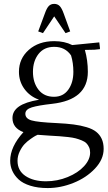

<svg xmlns="http://www.w3.org/2000/svg" viewBox="-20 -663 551 984"><path d="M32.2 161.1Q32.2 88.9 100.1 14.2Q43.9 -6.8 43.9 -58.1Q43.9 -93.8 76.9 -116.9Q109.9 -140.1 180.2 -151.9Q132.8 -168.9 105 -207.3Q77.1 -245.6 77.1 -294.9Q77.1 -362.8 127.7 -407.5Q178.2 -452.1 257.8 -452.1Q311 -452.1 350.1 -432.1L488.8 -445.8L492.2 -418V-411.1L463.9 -408.2Q430.2 -408.2 415 -407.2Q430.2 -354 430.2 -294.9Q430.2 -151.4 247.1 -130.9Q176.3 -123 143.1 -112.8Q109.9 -102.5 109.9 -80.1Q109.9 -55.2 141.6 -45.9Q173.3 -36.6 270 -32.2Q320.8 -29.8 356.9 -25.1Q393.1 -20.5 423.8 -11.2Q454.6 -2 472.9 12.5Q491.2 26.9 501.2 48.6Q511.2 70.3 511.2 100.1Q511.2 153.8 466.8 200.9Q422.4 248 356.4 274.4Q290.5 300.8 224.1 300.8Q173.8 300.8 135.5 288.8Q97.2 276.9 75.4 256.6Q53.7 236.3 43 212.2Q32.2 188 32.2 161.1ZM69.8 161.1Q69.8 211.4 110.4 238.8Q150.9 266.1 215.8 266.1Q273.9 266.1 326.9 244.4Q379.9 222.7 410.9 188.7Q441.9 154.8 441.9 119.1Q441.9 103.5 436.5 91.6Q431.2 79.6 422.6 71Q414.1 62.5 398.2 56.2Q382.3 49.8 367.4 45.9Q352.5 42 328.4 39.3Q304.2 36.6 284.7 35.2Q265.1 33.7 234.9 32.2Q220.2 31.7 172.9 27.8Q168.5 29.8 161.6 33.2Q154.8 36.6 137 49.1Q119.1 61.5 105.7 75.7Q92.3 89.8 81.1 113Q69.8 136.2 69.8 161.1ZM256.8 -167Q303.7 -167 329.8 -203.1Q356 -239.3 356 -294.9Q356 -340.3 344.2 -378.9Q314.5 -422.9 257.8 -422.9Q206.1 -422.9 177.5 -386.5Q148.9 -350.1 148.9 -294.9Q148.9 -239.7 177.2 -203.4Q205.6 -167 256.8 -167ZM175.8 -502 210 -594.2Q219.7 -621.6 230.2 -632.3Q240.7 -643.1 257.8 -643.1Q274.9 -643.1 285.6 -632.3Q296.4 -621.6 306.2 -594.2L339.8 -502L315.9 -493.2L257.8 -579.1L200.2 -493.2Z"/></svg>

Font: Dihjauti S
Style: Regular
Weight: 400
Designer: T. Christopher White
Version: Version 3.0.0